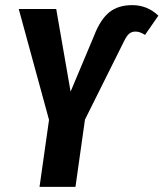

<svg xmlns="http://www.w3.org/2000/svg" viewBox="-20 -728 637 748"><path d="M171 -261 53 -693H199L255 -371L347 -590Q371 -652 405.5 -680Q440 -708 495 -708Q554 -708 597 -667L545 -592Q525 -605 508 -605Q493 -605 483 -596.5Q473 -588 462 -565L311 -262L274 0H134Z"/></svg>

Font: Fira Sans Extra Condensed SemiBold
Style: Italic
Weight: 600
Width: 3
Italic angle: -8°
Designer: Carrois Corporate & Edenspiekermann AG
Foundry: Carrois Corporate GbR & Edenspiekermann AG
Version: Version 4.203